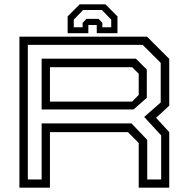

<svg xmlns="http://www.w3.org/2000/svg" viewBox="-20 -870 870 890"><path d="M70 0V-700H661.5L764.5 -597V-380L703.5 -324L764.5 -257.5V0H623V-207.5L573 -257.5H211.5V0ZM109 -38H173V-298H589.5L662.5 -221.5V-38H727V-242.5L648.5 -328L725 -395V-578.5L641.5 -662H109ZM173 -362.5V-598H610L660.5 -547.5V-416.5L599 -362.5ZM211.5 -399H592.5L623 -430V-528L592.5 -558.5H211.5ZM468.5 -850 524.5 -794V-716H428.5V-754H389.5V-716H293.5V-794L349.5 -850ZM452.5 -823.5H365L322 -779V-743.5H363V-764L380.5 -782.5H437L454.5 -764V-743.5H495.5V-779Z"/></svg>

Font: Tourney Expanded
Style: Regular
Weight: 400
Width: 7
Designer: Tyler Finck
Foundry: Etcetera Type Co
Version: Version 1.010; ttfautohint (v1.8.3)